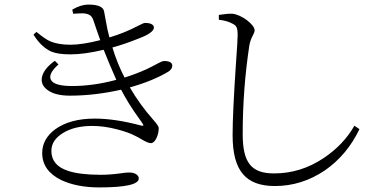

<svg xmlns="http://www.w3.org/2000/svg" viewBox="-20 -789 1618 837"><path d="M412 28C527 28 585 15 585 -11C585 -26 568 -37 543 -37C534 -37 521 -36 503 -33C473 -29 445 -27 419 -27C358 -27 310 -33 277 -44C228 -60 204 -89 204 -131C204 -163 221 -189 256 -210C289 -230 331 -240 382 -240C417 -240 453 -235 491 -225C522 -217 548 -208 569 -197C578 -193 588 -187 600 -180C617 -170 629 -165 638 -165C647 -165 656 -173 663 -189C669 -203 672 -217 672 -231C672 -237 664 -249 648 -267C609 -311 575 -358 546 -408C614 -427 669 -450 711 -475C724 -482 731 -492 731 -503C731 -516 719 -523 695 -523C689 -523 680 -519 667 -512C651 -503 635 -495 620 -488C619 -487 618 -487 616 -486C577 -469 546 -458 523 -451C503 -489 485 -533 470 -582C507 -592 541 -604 574 -617C603 -628 623 -637 632 -644C645 -653 651 -661 651 -669C650 -682 637 -689 612 -689C608 -689 598 -685 583 -677C541 -655 499 -638 457 -626C452 -643 446 -670 440 -705C437 -720 435 -731 434 -738C431 -759 408 -769 365 -769C344 -769 320 -762 295 -747L299 -729C316 -730 331 -731 342 -731C356 -730 366 -727 373 -722C379 -718 384 -710 388 -698C394 -679 404 -651 417 -614C366 -601 322 -594 287 -594C252 -594 223 -599 201 -608C184 -615 164 -629 139 -650L126 -638C149 -601 175 -577 204 -564C223 -556 251 -552 287 -552C329 -552 377 -559 432 -572C447 -533 466 -489 487 -441C420 -423 356 -414 294 -414C242 -414 211 -423 202 -441C193 -458 204 -481 235 -508L219 -524C187 -501 168 -477 163 -453C158 -430 167 -411 188 -396C210 -380 242 -372 285 -372C358 -372 433 -381 508 -398C527 -361 553 -318 588 -270C595 -261 599 -254 601 -251C608 -242 606 -239 594 -242C519 -262 452 -272 393 -272C320 -272 263 -256 220 -225C183 -197 164 -163 164 -122C164 -70 192 -31 247 -4C292 17 347 28 412 28Z M1178 22C1257 22 1329 -1 1396 -46C1461 -91 1511 -151 1547 -226L1525 -241C1493 -185 1448 -138 1391 -100C1324 -55 1252 -33 1175 -33C1075 -33 1038 -80 1038 -205C1038 -337 1048 -466 1067 -591C1070 -607 1075 -622 1083 -636C1088 -645 1090 -652 1090 -657C1090 -682 1032 -726 993 -729C980 -730 960 -728 934 -724V-703C959 -700 980 -694 995 -685C1011 -677 1016 -668 1016 -636C1016 -623 1014 -584 1009 -518C999 -370 994 -264 994 -200C994 -121 1009 -64 1040 -29C1069 5 1115 22 1178 22Z"/></svg>

Font: AllPunType Light
Style: Regular
Weight: 300
Version: 1.0